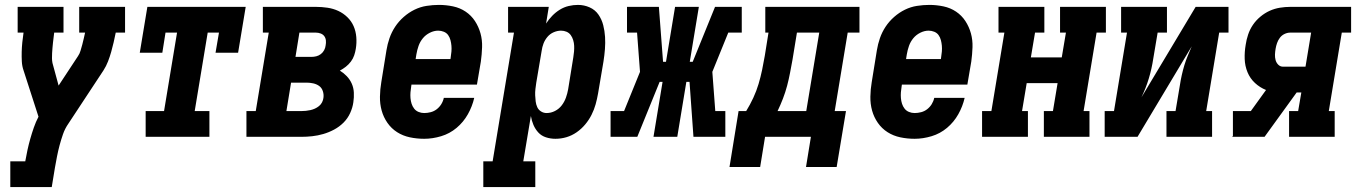

<svg xmlns="http://www.w3.org/2000/svg" viewBox="-20 -558 5540 783"><path d="M22 205V100H83Q87 77 92 54Q97 31 103.5 8Q110 -15 118 -38Q126 -61 137 -82L76 -271Q70 -288 69 -307.5Q68 -327 68.5 -346.5Q69 -366 71 -385.5Q73 -405 76 -425H52V-530H239V-425H201Q200 -415 198.5 -404.5Q197 -394 196 -383.5Q195 -373 194 -362.5Q193 -352 192.5 -341.5Q192 -331 192 -321Q192 -311 194 -301L219 -209L298 -329Q305 -339 308.5 -351.5Q312 -364 315.5 -376Q319 -388 321.5 -400.5Q324 -413 327 -425H303V-530H490V-425H452Q448 -405 443.5 -385.5Q439 -366 433.5 -346.5Q428 -327 420.5 -307.5Q413 -288 402 -271L259 -54Q245 -34 237 -11Q229 12 223 34.5Q217 57 212.5 80Q208 103 204 126L191 205Z M574 0V-105H649L702 -425H655L642 -343H550L581 -530H982L951 -343H859L873 -425H827L774 -105H834V0Z M985 0V-105H1023L1076 -425H1052V-530H1268Q1292 -530 1315.5 -526.5Q1339 -523 1359.5 -513.5Q1380 -504 1396.5 -488Q1413 -472 1422 -451.5Q1431 -431 1433 -407Q1435 -383 1431 -359Q1429 -346 1424.5 -332.5Q1420 -319 1411 -307Q1402 -295 1390.5 -286Q1379 -277 1366 -270Q1381 -261 1394 -247.5Q1407 -234 1414.5 -217Q1422 -200 1423 -180.5Q1424 -161 1421 -141Q1418 -119 1408 -97Q1398 -75 1381 -58Q1364 -41 1342.5 -29.5Q1321 -18 1298.5 -11.5Q1276 -5 1253.5 -2.5Q1231 0 1209 0ZM1185 -326H1250Q1260 -326 1270 -328.5Q1280 -331 1288.5 -337.5Q1297 -344 1302 -353.5Q1307 -363 1308 -373Q1310 -383 1309 -393Q1308 -403 1302.5 -410.5Q1297 -418 1287.5 -421.5Q1278 -425 1268 -425H1201ZM1148 -105H1209Q1218 -105 1227.5 -106Q1237 -107 1246 -109Q1255 -111 1264 -115Q1273 -119 1281 -125.5Q1289 -132 1293.5 -141Q1298 -150 1299 -159Q1301 -173 1296.5 -186.5Q1292 -200 1281.5 -207.5Q1271 -215 1257.5 -218Q1244 -221 1230 -221H1167Z M1710 8Q1680 8 1651.5 2Q1623 -4 1599.5 -19Q1576 -34 1560 -57Q1544 -80 1536.5 -107Q1529 -134 1529.5 -164Q1530 -194 1535 -223L1556 -353Q1560 -378 1568.5 -402.5Q1577 -427 1591.5 -449Q1606 -471 1626.5 -489Q1647 -507 1670.5 -518.5Q1694 -530 1719.5 -534Q1745 -538 1770 -538Q1799 -538 1827.5 -532Q1856 -526 1879 -510.5Q1902 -495 1917 -472Q1932 -449 1939.5 -422Q1947 -395 1946 -365.5Q1945 -336 1941 -307L1925 -213H1658L1657 -206Q1655 -194 1654 -182Q1653 -170 1654 -158Q1655 -146 1658.5 -135Q1662 -124 1669 -115Q1676 -106 1687 -101.5Q1698 -97 1710 -97Q1723 -97 1736.5 -100.5Q1750 -104 1761 -112.5Q1772 -121 1779.5 -133Q1787 -145 1790 -159H1914Q1906 -124 1888 -92Q1870 -60 1842 -36.5Q1814 -13 1779 -2.5Q1744 8 1710 8ZM1675 -317H1817L1818 -324Q1820 -336 1821 -348Q1822 -360 1821 -371.5Q1820 -383 1817 -394.5Q1814 -406 1807.5 -415Q1801 -424 1790 -428.5Q1779 -433 1767 -433Q1750 -433 1733 -424.5Q1716 -416 1704.5 -402Q1693 -388 1687 -371Q1681 -354 1678 -336Z M1951 205V100H1989L2076 -425H2052V-530H2218L2207 -462Q2218 -479 2232 -493.5Q2246 -508 2263 -518.5Q2280 -529 2299 -533.5Q2318 -538 2337 -538Q2362 -538 2384.5 -528Q2407 -518 2420.5 -498.5Q2434 -479 2440 -455.5Q2446 -432 2447.5 -407.5Q2449 -383 2447 -357.5Q2445 -332 2441 -307L2419 -177Q2415 -154 2409 -132.5Q2403 -111 2392.5 -90Q2382 -69 2366.5 -50.5Q2351 -32 2331.5 -18.5Q2312 -5 2290 1.5Q2268 8 2245 8Q2225 8 2206.5 2Q2188 -4 2175.5 -17.5Q2163 -31 2155.5 -48.5Q2148 -66 2145 -85L2114 100H2163V205ZM2209 -97Q2227 -97 2243.5 -105.5Q2260 -114 2271 -128.5Q2282 -143 2288 -160Q2294 -177 2297 -194L2318 -324Q2320 -336 2321 -348Q2322 -360 2321.5 -371.5Q2321 -383 2317.5 -394.5Q2314 -406 2307.5 -415Q2301 -424 2290.5 -428.5Q2280 -433 2268 -433Q2253 -433 2238 -426.5Q2223 -420 2212.5 -407.5Q2202 -395 2196.5 -380.5Q2191 -366 2189 -351L2167 -221Q2165 -208 2163.5 -195Q2162 -182 2162.5 -169.5Q2163 -157 2164.5 -144.5Q2166 -132 2171 -121Q2176 -110 2186.5 -103.5Q2197 -97 2209 -97Z M2470 0V-105H2525L2590 -265L2578 -425H2537V-530H2667L2684 -306H2696L2733 -530H2830L2793 -306H2805L2896 -530H3005V-425H2950L2885 -265L2897 -105H2938V0H2808L2792 -224H2779L2742 0H2645L2682 -224H2670L2579 0Z M2955 123 2992 -105H3023Q3039 -131 3052 -159Q3065 -187 3073.5 -215.5Q3082 -244 3088 -273Q3094 -302 3099 -331L3114 -425H3101V-530H3485V-425H3437L3384 -105H3430L3392 123H3267L3287 0H3100L3080 123ZM3268 -105 3321 -425H3230L3212 -315Q3207 -288 3202 -261.5Q3197 -235 3190 -208.5Q3183 -182 3173 -156Q3163 -130 3151 -105Z M3710 8Q3680 8 3651.5 2Q3623 -4 3599.5 -19Q3576 -34 3560 -57Q3544 -80 3536.5 -107Q3529 -134 3529.5 -164Q3530 -194 3535 -223L3556 -353Q3560 -378 3568.5 -402.5Q3577 -427 3591.5 -449Q3606 -471 3626.5 -489Q3647 -507 3670.5 -518.5Q3694 -530 3719.5 -534Q3745 -538 3770 -538Q3799 -538 3827.5 -532Q3856 -526 3879 -510.5Q3902 -495 3917 -472Q3932 -449 3939.5 -422Q3947 -395 3946 -365.5Q3945 -336 3941 -307L3925 -213H3658L3657 -206Q3655 -194 3654 -182Q3653 -170 3654 -158Q3655 -146 3658.5 -135Q3662 -124 3669 -115Q3676 -106 3687 -101.5Q3698 -97 3710 -97Q3723 -97 3736.5 -100.5Q3750 -104 3761 -112.5Q3772 -121 3779.5 -133Q3787 -145 3790 -159H3914Q3906 -124 3888 -92Q3870 -60 3842 -36.5Q3814 -13 3779 -2.5Q3744 8 3710 8ZM3675 -317H3817L3818 -324Q3820 -336 3821 -348Q3822 -360 3821 -371.5Q3820 -383 3817 -394.5Q3814 -406 3807.5 -415Q3801 -424 3790 -428.5Q3779 -433 3767 -433Q3750 -433 3733 -424.5Q3716 -416 3704.5 -402Q3693 -388 3687 -371Q3681 -354 3678 -336Z M3985 0V-105H4023L4076 -425H4052V-530H4239V-425H4201L4184 -324H4310L4327 -425H4303V-530H4490V-425H4452L4399 -105H4423V0H4237V-105H4274L4293 -219H4167L4148 -105H4172V0Z M4485 0V-105H4523L4576 -425H4552V-530H4739V-425H4701L4683 -318Q4680 -298 4675.5 -278Q4671 -258 4665 -238Q4659 -218 4651.5 -199Q4644 -180 4635 -161L4856 -530H4990V-425H4952L4899 -105H4923V0H4737V-105H4774L4792 -212Q4795 -232 4799.5 -252Q4804 -272 4810 -292Q4816 -312 4824 -331Q4832 -350 4840 -369L4619 0Z M5005 0 5008 -4V-105H5081L5143 -191Q5118 -201 5098 -219.5Q5078 -238 5067.5 -263.5Q5057 -289 5056 -317.5Q5055 -346 5060 -375Q5063 -396 5070 -417Q5077 -438 5089.5 -456.5Q5102 -475 5120 -490Q5138 -505 5158 -514Q5178 -523 5199.5 -526.5Q5221 -530 5242 -530H5490V-425H5452L5399 -105H5423V0H5237V-105H5274L5287 -181H5268L5137 0ZM5213 -286H5304L5327 -425H5242Q5230 -425 5218.5 -419.5Q5207 -414 5199.5 -404Q5192 -394 5188 -382.5Q5184 -371 5182 -359Q5180 -347 5179.5 -335.5Q5179 -324 5182 -313Q5185 -302 5193 -294Q5201 -286 5213 -286Z"/></svg>

Font: Iosevka Curly Slab XBdObl
Style: Regular
Weight: 800
Italic angle: -9°
Monospace: yes
Designer: Belleve Invis
Foundry: Belleve Invis
Version: Version 11.1.0; ttfautohint (v1.8.3)